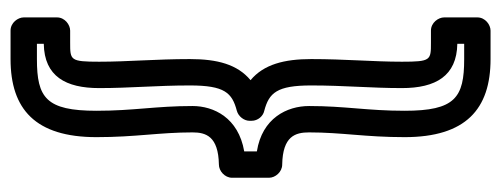

<svg xmlns="http://www.w3.org/2000/svg" viewBox="-313 -460 950 364"><g transform="rotate(-90 162.0 -278.0)"><path d="M261 114V127H232C159 127 134 110 134 14C134 -56 143 -99 143 -167C143 -209 120 -256 57 -266V-290C121 -301 143 -348 143 -388C143 -457 134 -500 134 -570C134 -666 159 -683 232 -683H261V-670C199 -669 177 -628 177 -565C177 -506 182 -456 182 -393C182 -327 168 -313 134 -304C123 -301 115 -290 115 -280V-276C115 -264 124 -254 134 -252C168 -243 182 -228 182 -163C182 -100 177 -50 177 9C177 73 200 113 261 114ZM263 64C230 64 227 64 227 9C227 -46 232 -98 232 -163C232 -214 222 -253 192 -278C222 -303 232 -341 232 -393C232 -458 227 -510 227 -565C227 -620 230 -620 263 -620H286C297 -620 311 -630 311 -645V-708C311 -719 301 -733 286 -733H232C137 -733 84 -686 84 -570C84 -496 93 -451 93 -388C93 -363 86 -339 32 -338C20 -338 7 -327 7 -313V-243C7 -231 18 -218 32 -218C86 -217 93 -193 93 -167C93 -105 84 -60 84 14C84 130 137 177 232 177H286C297 177 311 167 311 152V89C311 78 301 64 286 64Z"/></g></svg>

Font: Falling Sky
Style: Ou
Weight: 400
Designer: Paul D. Hunt
Foundry: Adobe Systems Incorporated
Version: Version 1.02